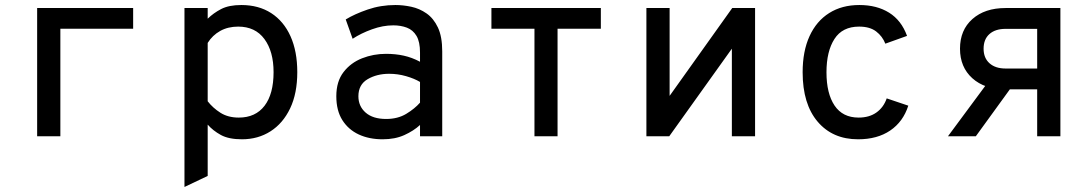

<svg xmlns="http://www.w3.org/2000/svg" viewBox="-20 -543 4352 765"><path d="M128 0V-511H510.5V-428.5H220.5V0Z M715 202V-511H807.5V-468.5Q830.5 -491 861.2 -507Q892 -523 941.5 -523Q1010.5 -523 1060.5 -490.8Q1110.5 -458.5 1137.5 -398.5Q1164.5 -338.5 1164.5 -255.5Q1164.5 -171 1136 -111.2Q1107.5 -51.5 1057.8 -19.8Q1008 12 944 12Q891.5 12 860 -5.2Q828.5 -22.5 807.5 -46.5V158ZM931.5 -74.5Q998 -74.5 1034 -121.5Q1070 -168.5 1070 -255.5Q1070 -338 1033.5 -387.5Q997 -437 929 -437Q888.5 -437 857.5 -419.8Q826.5 -402.5 807.5 -372V-139.5Q828 -113 858.2 -93.8Q888.5 -74.5 931.5 -74.5Z M1504.5 12Q1451 12 1409.5 -7.2Q1368 -26.5 1344 -64.5Q1320 -102.5 1320 -159.5Q1320 -218.5 1348.8 -255.8Q1377.5 -293 1422.8 -310.8Q1468 -328.5 1518 -328.5Q1556 -328.5 1588.8 -321.2Q1621.5 -314 1653.5 -297V-333.5Q1653.5 -376.5 1639.5 -400Q1625.5 -423.5 1601.2 -432.8Q1577 -442 1547 -442Q1505.5 -442 1462 -426.2Q1418.5 -410.5 1385 -388.5L1357.5 -465.5Q1392.5 -487 1444.8 -505Q1497 -523 1555.5 -523Q1586.5 -523 1619 -516Q1651.5 -509 1679.5 -489.5Q1707.5 -470 1724.8 -433.5Q1742 -397 1742 -338.5V0H1653.5V-45Q1628 -21.5 1591 -4.8Q1554 12 1504.5 12ZM1518.5 -69Q1565 -69 1598.8 -89.5Q1632.5 -110 1653.5 -134V-216.5Q1631 -230 1598 -239.5Q1565 -249 1530.5 -249Q1481.5 -249 1444.8 -227.5Q1408 -206 1408 -159.5Q1408 -119.5 1437 -94.2Q1466 -69 1518.5 -69Z M2109.5 0V-428.5H1938V-511H2374V-428.5H2201.5V0Z M2555.5 0V-511H2648V-161L2897.5 -511H2988.5V0H2896V-349L2646.5 0Z M3399 12Q3297.5 12 3237.8 -58.2Q3178 -128.5 3178 -255Q3178 -339 3205.5 -399Q3233 -459 3283.8 -491Q3334.5 -523 3404 -523Q3473.5 -523 3522.5 -492.5Q3571.5 -462 3594 -400L3507.5 -369Q3496 -398.5 3470.8 -417.8Q3445.5 -437 3403 -437Q3336.5 -437 3304.8 -387.8Q3273 -338.5 3273 -255Q3273 -170.5 3305.2 -122.5Q3337.5 -74.5 3401 -74.5Q3443.5 -74.5 3472 -94.8Q3500.5 -115 3513 -151L3599 -122Q3578.5 -58 3527 -23Q3475.5 12 3399 12Z M4112.5 0V-187H3986.5Q3903.5 -187 3854.2 -231.2Q3805 -275.5 3805 -349Q3805 -423.5 3854.5 -467.2Q3904 -511 3986.5 -511H4205V0ZM3757 0 3928 -231H4035.5L3868 0ZM3986.5 -270H4112.5V-428H3986.5Q3945.5 -428 3922.2 -407.2Q3899 -386.5 3899 -349Q3899 -312 3922.5 -291Q3946 -270 3986.5 -270Z"/></svg>

Font: Overpass Mono Medium
Style: Regular
Weight: 500
Monospace: yes
Designer: Delve Withrington, Dave Bailey
Foundry: Delve Fonts LLC
Version: Version 4.000